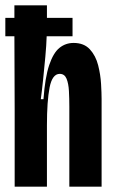

<svg xmlns="http://www.w3.org/2000/svg" viewBox="-42 -700 424 720"><path d="M13 0V-289L12 -564H-22V-633H12V-680H134V-633H230V-564H133Q132 -531 128 -487Q124 -443 119.5 -400Q115 -357 111 -328H121Q127 -410 142.5 -456Q158 -502 181 -520.5Q204 -539 234 -539Q273 -539 295 -515Q317 -491 326 -455.5Q335 -420 337 -385Q339 -350 339 -329V0H218V-300Q218 -330 216.5 -358.5Q215 -387 207.5 -405Q200 -423 182 -423Q154 -423 144 -372Q134 -321 134 -230V0Z"/></svg>

Font: Bricolage Grotesque 48pt Condensed SemiBold
Style: Regular
Weight: 600
Width: 3
Designer: Mathieu Triay
Foundry: Atelier Triay
Version: Version 1.000; ttfautohint (v1.8.4.7-5d5b);gftools[0.9.32]